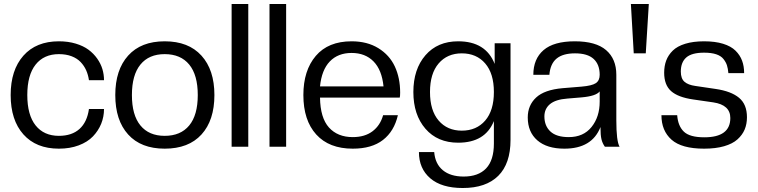

<svg xmlns="http://www.w3.org/2000/svg" viewBox="-20 -732 3780 958"><path d="M273.9 9.8Q160.2 9.8 96.7 -61.5Q33.2 -132.8 33.2 -257.8Q33.2 -382.3 96.7 -454.1Q160.2 -525.9 273.9 -525.9Q319.8 -525.9 357.9 -514.4Q396 -502.9 421.6 -483.9Q447.3 -464.8 465.1 -439.5Q482.9 -414.1 491 -387Q499 -359.9 499 -332H423.8Q419.9 -358.9 409.9 -381.3Q399.9 -403.8 382.3 -422.4Q364.7 -440.9 337.2 -451.4Q309.6 -461.9 273.9 -461.9Q199.2 -461.9 157.7 -409.7Q116.2 -357.4 116.2 -257.8Q116.2 -158.2 157.7 -106.2Q199.2 -54.2 273.9 -54.2Q338.4 -54.2 376.5 -88.4Q414.6 -122.6 423.8 -188H499Q499 -149.4 484.9 -114.5Q470.7 -79.6 443.8 -51.5Q417 -23.4 373 -6.8Q329.1 9.8 273.9 9.8Z M801.8 9.8Q683.6 9.8 619.4 -61Q555.2 -131.8 555.2 -257.8Q555.2 -383.3 619.4 -454.6Q683.6 -525.9 801.8 -525.9Q920.4 -525.9 985.1 -454.6Q1049.8 -383.3 1049.8 -257.8Q1049.8 -131.8 985.4 -61Q920.9 9.8 801.8 9.8ZM801.8 -54.2Q881.3 -54.2 924.1 -106Q966.8 -157.7 966.8 -257.8Q966.8 -357.9 924.1 -409.9Q881.3 -461.9 801.8 -461.9Q723.1 -461.9 680.7 -409.9Q638.2 -357.9 638.2 -257.8Q638.2 -157.7 680.7 -106Q723.1 -54.2 801.8 -54.2Z M1218.8 0H1135.7V-711.9H1218.8Z M1407.7 0H1324.7V-711.9H1407.7Z M1740.2 9.8Q1622.1 9.8 1557.9 -61Q1493.7 -131.8 1493.7 -257.8Q1493.7 -380.4 1555.7 -453.1Q1617.7 -525.9 1734.4 -525.9Q1812 -525.9 1867.7 -491.7Q1923.3 -457.5 1950 -400.4Q1976.6 -343.3 1976.6 -270Q1976.6 -252.9 1974.6 -245.1H1576.7Q1578.1 -144 1621.3 -95.9Q1664.6 -47.9 1740.2 -47.9Q1800.3 -47.9 1838.9 -77.1Q1877.4 -106.4 1891.6 -157.2H1965.3Q1946.8 -77.1 1890.9 -33.7Q1835 9.8 1740.2 9.8ZM1576.7 -300.8H1893.6Q1885.3 -383.3 1843.8 -425.5Q1802.2 -467.8 1734.4 -467.8Q1666.5 -467.8 1625.7 -425.5Q1585 -383.3 1576.7 -300.8Z M2266.1 -20Q2163.1 -20 2102.8 -89.6Q2042.5 -159.2 2042.5 -272.9Q2042.5 -386.7 2102.8 -456.3Q2163.1 -525.9 2266.1 -525.9Q2403.8 -525.9 2448.2 -413.1V-516.1H2527.3V-34.2Q2527.3 84.5 2466.1 145.3Q2404.8 206.1 2289.1 206.1Q2183.1 206.1 2126.7 157.5Q2070.3 108.9 2070.3 26.9H2146.5Q2151.4 85.9 2189.7 117.4Q2228 148.9 2293.5 148.9Q2366.7 148.9 2405.5 108.2Q2444.3 67.4 2444.3 -16.1V-127.9Q2400.9 -20 2266.1 -20ZM2284.2 -80.1Q2357.4 -80.1 2400.9 -130.4Q2444.3 -180.7 2444.3 -272.9Q2444.3 -365.2 2400.9 -415.5Q2357.4 -465.8 2284.2 -465.8Q2211.9 -465.8 2168.7 -415.5Q2125.5 -365.2 2125.5 -272.9Q2125.5 -180.7 2168.7 -130.4Q2211.9 -80.1 2284.2 -80.1Z M2795.9 9.8Q2709 9.8 2661.1 -31.7Q2613.3 -73.2 2613.3 -146Q2613.3 -206.5 2655 -245.4Q2696.8 -284.2 2787.1 -292L2881.8 -299.8Q2933.6 -304.2 2952.9 -317.1Q2972.2 -330.1 2972.2 -358.9Q2972.2 -410.2 2941.9 -438Q2911.6 -465.8 2849.1 -465.8Q2788.6 -465.8 2757.1 -439.7Q2725.6 -413.6 2721.2 -358.9H2641.1Q2641.1 -438 2692.1 -481.9Q2743.2 -525.9 2848.1 -525.9Q2953.1 -525.9 3004.2 -481.9Q3055.2 -438 3055.2 -358.9V-131.8Q3055.2 -28.3 3071.3 0H2998Q2985.8 -17.1 2981 -37.4Q2976.1 -57.6 2976.1 -98.1Q2934.1 9.8 2795.9 9.8ZM2817.9 -47.9Q2891.1 -47.9 2931.6 -98.4Q2972.2 -148.9 2972.2 -225.1V-275.9Q2954.1 -252.4 2881.8 -246.1L2811 -240.2Q2752 -235.8 2724.1 -212.4Q2696.3 -189 2696.3 -150.9Q2696.3 -104 2726.3 -75.9Q2756.3 -47.9 2817.9 -47.9Z M3202.1 -465.8H3142.1L3127.9 -711.9H3217.3Z M3493.2 9.8Q3381.3 9.8 3330.8 -34.9Q3280.3 -79.6 3280.3 -157.2H3358.9Q3362.8 -103.5 3392.1 -75.2Q3421.4 -46.9 3494.1 -46.9Q3624 -46.9 3624 -143.1Q3624 -208.5 3539.1 -221.2L3438 -235.8Q3363.3 -246.6 3328.6 -277.3Q3293.9 -308.1 3293.9 -369.1Q3293.9 -402.8 3304.2 -430.2Q3314.5 -457.5 3336.9 -479.5Q3359.4 -501.5 3399.2 -513.7Q3439 -525.9 3493.2 -525.9Q3547.9 -525.9 3587.6 -513.7Q3627.4 -501.5 3649.9 -479.2Q3672.4 -457 3682.6 -429.4Q3692.9 -401.9 3692.9 -367.2H3614.3Q3612.3 -390.1 3607.2 -406Q3602.1 -421.9 3589.8 -437.5Q3577.6 -453.1 3553.5 -461.2Q3529.3 -469.2 3493.2 -469.2Q3431.6 -469.2 3404.3 -445.3Q3377 -421.4 3377 -375Q3377 -339.8 3395.3 -324Q3413.6 -308.1 3449.2 -303.2L3551.3 -288.1Q3627.9 -276.9 3667.5 -244.1Q3707 -211.4 3707 -147Q3707 -113.3 3695.6 -85.9Q3684.1 -58.6 3659.7 -36.6Q3635.3 -14.6 3593 -2.4Q3550.8 9.8 3493.2 9.8Z"/></svg>

Font: Creato Display
Style: Regular
Weight: 400
Version: Version 1.000